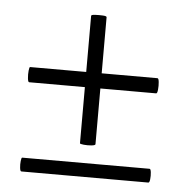

<svg xmlns="http://www.w3.org/2000/svg" viewBox="-39 -460 477 497"><g transform="rotate(5 199.0 -211.5)"><path d="M34 -1Q31 -1 30 -10Q29 -18.9 30 -27.9Q31 -36.8 33 -36.8H364Q367 -36.8 368 -27.9Q369 -18.9 368 -10Q367 -1 364 -1ZM34 -232.8Q31 -232.8 30 -242.9Q29 -253 30 -262.6Q31 -272.2 33 -272.2H364Q367 -272.2 368 -262.6Q369 -253 368 -242.9Q367 -232.8 364 -232.8ZM219 -88Q219 -85 209 -84Q198.9 -83 188.8 -84Q178.8 -85 178.8 -87V-418Q178.8 -421 188.8 -421.5Q198.9 -422 209 -421.5Q219 -421 219 -418Z"/></g></svg>

Font: Cormorant Light
Style: Regular
Weight: 300
Designer: Christian Thalmann (Catharsis Fonts)
Foundry: Catharsis Fonts
Version: Version 4.000